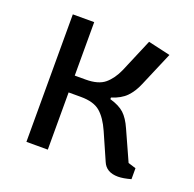

<svg xmlns="http://www.w3.org/2000/svg" viewBox="-93 -574 683 675"><g transform="rotate(20 248.5 -236.5)"><path d="M356 -29 312 -129Q293 -172 268.5 -193Q244 -214 196 -214H150V0H70V-477H150V-277H191Q238 -277 262 -297Q286 -317 302 -353L355 -478L438 -459L383 -330Q370 -299 350.5 -279Q331 -259 296 -248V-242Q331 -232 349.5 -215Q368 -198 383 -164L433 -53L462 -44V-3Q433 5 414 5Q370 5 356 -29Z"/></g></svg>

Font: Athiti Medium
Style: Regular
Weight: 500
Designer: CadsonDemak Team
Foundry: CadsonDemak
Version: Version 1.032